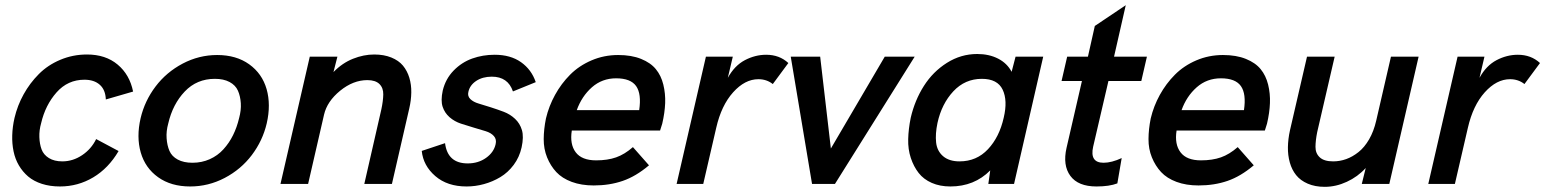

<svg xmlns="http://www.w3.org/2000/svg" viewBox="-20 -705 5923 736"><path d="M210 9.8Q171.9 9.8 140.6 -0.2Q109.4 -10.3 88.1 -28.3Q66.9 -46.4 52.5 -70.8Q38.1 -95.2 32 -124.8Q25.9 -154.3 26.9 -186.5Q27.8 -218.8 35.6 -252.9Q46.9 -300.8 70.6 -343.5Q94.2 -386.2 128.7 -420.9Q163.1 -455.6 211.2 -475.8Q259.3 -496.1 313.5 -496.1Q384.8 -496.1 430.9 -457.5Q477.1 -418.9 490.2 -354L385.7 -323.7Q384.3 -360.8 362.5 -380.1Q340.8 -399.4 303.7 -399.4Q239.7 -399.4 196.8 -350.8Q153.8 -302.2 137.7 -232.9Q129.9 -205.6 130.9 -179.2Q131.8 -152.8 139.4 -132.3Q147 -111.8 167.5 -99.1Q188 -86.4 218.8 -86.4Q259.3 -86.4 294.7 -110.1Q330.1 -133.8 348.6 -171.9L434.6 -126Q396 -60.1 337.4 -25.1Q278.8 9.8 210 9.8Z M709 9.8Q635.7 9.8 586.2 -25.6Q536.6 -61 519.5 -120.6Q502.4 -180.2 519 -252Q534.7 -318.4 576.2 -373.3Q617.7 -428.2 680.2 -461.2Q742.7 -494.1 812.5 -494.1Q885.7 -494.1 935.3 -458.5Q984.9 -422.9 1002 -363.3Q1019 -303.7 1002.4 -231.9Q986.8 -165.5 945.3 -110.6Q903.8 -55.7 841.3 -22.9Q778.8 9.8 709 9.8ZM717.8 -81.1Q753.4 -81.1 783.9 -94.7Q814.5 -108.4 836.4 -132.6Q858.4 -156.7 873.3 -186.8Q888.2 -216.8 896.5 -252Q904.8 -282.2 903.1 -309.3Q901.4 -336.4 892.1 -357.4Q882.8 -378.4 860.1 -390.6Q837.4 -402.8 803.7 -402.8Q734.4 -402.8 688.2 -354.2Q642.1 -305.7 625 -231.9Q616.7 -202.1 618.7 -174.8Q620.6 -147.5 629.6 -126.5Q638.7 -105.5 661.4 -93.3Q684.1 -81.1 717.8 -81.1Z M1055.2 0 1167.5 -487.8H1273.4L1258.3 -428.7Q1292 -463.4 1333 -479.7Q1374 -496.1 1414.6 -496.1Q1451.7 -496.1 1480 -484.6Q1508.3 -473.1 1524.7 -453.4Q1541 -433.6 1549.1 -407Q1557.1 -380.4 1556.6 -350.6Q1556.2 -320.8 1548.8 -289.1L1482.4 0H1376.5L1441.9 -286.1Q1448.7 -317.9 1449.2 -342.8Q1449.7 -367.7 1434.6 -382.8Q1419.4 -397.9 1388.2 -397.9Q1334 -397.9 1283.9 -357.2Q1233.9 -316.4 1222.2 -265.6L1161.1 0Z M1768.6 9.8Q1694.8 9.8 1648.7 -30Q1602.5 -69.8 1596.7 -126.5L1686 -156.2Q1695.8 -78.6 1772.9 -78.6Q1813.5 -78.6 1843.3 -99.9Q1873 -121.1 1879.9 -152.3Q1884.3 -170.9 1873.3 -183.3Q1862.3 -195.8 1841.8 -202.1Q1821.3 -208.5 1796.1 -215.8Q1771 -223.1 1746.6 -231.2Q1722.2 -239.3 1703.4 -255.6Q1684.6 -272 1676.8 -295.7Q1668.9 -319.3 1677.2 -357.9Q1688 -402.8 1719 -434.6Q1750 -466.3 1790.3 -480.7Q1830.6 -495.1 1876 -495.1Q1937 -495.1 1977.3 -466.6Q2017.6 -438 2033.7 -390.1L1946.3 -354.5Q1927.2 -411.1 1865.2 -411.1Q1830.1 -411.1 1805.4 -394.8Q1780.8 -378.4 1775.4 -352.5Q1771.5 -336.4 1783 -325.2Q1794.4 -314 1815.2 -307.9Q1835.9 -301.8 1861.3 -293.7Q1886.7 -285.6 1911.1 -276.4Q1935.5 -267.1 1954.3 -249.5Q1973.1 -231.9 1980.7 -206.3Q1988.3 -180.7 1979.5 -140.1Q1971.2 -102.5 1949.2 -73Q1927.2 -43.5 1897.7 -25.9Q1868.2 -8.3 1835.2 0.7Q1802.2 9.8 1768.6 9.8Z M2255.9 5.9Q2208.5 5.9 2171.6 -7.8Q2134.8 -21.5 2112.5 -45.4Q2090.3 -69.3 2077.1 -101.8Q2064 -134.3 2064.2 -172.1Q2064.5 -210 2072.8 -251Q2084 -298.3 2107.7 -341.3Q2131.3 -384.3 2165.5 -418.7Q2199.7 -453.1 2247.6 -473.6Q2295.4 -494.1 2349.6 -494.1Q2400.9 -494.1 2437.5 -479.2Q2474.1 -464.4 2494.1 -439.9Q2514.2 -415.5 2522.7 -380.9Q2531.2 -346.2 2529.8 -309.6Q2528.3 -272.9 2518.6 -231L2510.3 -204.6H2171.9Q2163.6 -151.9 2187 -121.1Q2210.4 -90.3 2265.1 -90.3Q2309.1 -90.3 2341.8 -101.8Q2374.5 -113.3 2406.2 -141.1L2467.8 -71.3Q2417.5 -28.8 2366.9 -11.5Q2316.4 5.9 2255.9 5.9ZM2190.9 -282.7H2430.2Q2439.5 -345.2 2418.5 -375Q2397.5 -404.8 2341.8 -404.8Q2288.1 -404.8 2249 -370.4Q2210 -335.9 2190.9 -282.7Z M2573.7 0 2686 -487.8H2789.1L2770 -406.7Q2795.9 -453.6 2835.4 -474.4Q2875 -495.1 2917 -495.1Q2967.8 -495.1 3002 -463.4L2942.4 -382.8Q2918.9 -401.4 2887.2 -401.4Q2835.4 -401.4 2790.3 -351.1Q2745.1 -300.8 2725.6 -215.3L2675.8 0Z M3092.8 0 3011.2 -487.8H3124L3165 -135.7L3371.6 -487.8H3486.3L3180.7 0Z M3873 -487.8H3979L3867.2 0H3768.6L3775.9 -51.8Q3714.8 9.8 3623 9.8Q3583 9.8 3551.8 -3.9Q3520.5 -17.6 3501.5 -42Q3482.4 -66.4 3471.4 -99.6Q3460.4 -132.8 3461.4 -171.9Q3462.4 -210.9 3471.2 -253.9Q3486.8 -320.8 3521.5 -375.5Q3556.2 -430.2 3609.9 -464.1Q3663.6 -498 3726.1 -498Q3771.5 -498 3806.2 -480.2Q3840.8 -462.4 3857.9 -429.7ZM3827.6 -253.9Q3843.3 -319.8 3823.5 -361.3Q3803.7 -402.8 3743.7 -402.8Q3679.2 -402.8 3634.5 -355Q3589.8 -307.1 3573.7 -233.9Q3564.9 -191.9 3568.4 -159.2Q3571.8 -126.5 3595 -106.4Q3618.2 -86.4 3658.2 -86.4Q3723.6 -86.4 3767.3 -133.1Q3811 -179.7 3827.6 -253.9Z M4183.1 9.8Q4112.8 9.8 4083 -30.8Q4053.2 -71.3 4068.4 -138.2L4127.4 -394.5H4049.3L4070.8 -487.8H4150.4L4176.8 -605.5L4295.4 -685.1L4250.5 -487.8H4376.5L4355 -394.5H4229L4170.4 -142.6Q4156.7 -81.1 4210.4 -81.1Q4241.2 -81.1 4279.8 -99.1L4263.2 -2Q4232.4 9.8 4183.1 9.8Z M4574.2 5.9Q4526.9 5.9 4490 -7.8Q4453.1 -21.5 4430.9 -45.4Q4408.7 -69.3 4395.5 -101.8Q4382.3 -134.3 4382.6 -172.1Q4382.8 -210 4391.1 -251Q4402.3 -298.3 4426 -341.3Q4449.7 -384.3 4483.9 -418.7Q4518.1 -453.1 4565.9 -473.6Q4613.8 -494.1 4668 -494.1Q4719.2 -494.1 4755.9 -479.2Q4792.5 -464.4 4812.5 -439.9Q4832.5 -415.5 4841.1 -380.9Q4849.6 -346.2 4848.1 -309.6Q4846.7 -272.9 4836.9 -231L4828.6 -204.6H4490.2Q4481.9 -151.9 4505.4 -121.1Q4528.8 -90.3 4583.5 -90.3Q4627.4 -90.3 4660.2 -101.8Q4692.9 -113.3 4724.6 -141.1L4786.1 -71.3Q4735.8 -28.8 4685.3 -11.5Q4634.8 5.9 4574.2 5.9ZM4509.3 -282.7H4748.5Q4757.8 -345.2 4736.8 -375Q4715.8 -404.8 4660.2 -404.8Q4606.4 -404.8 4567.4 -370.4Q4528.3 -335.9 4509.3 -282.7Z M5058.1 11.2Q5021 11.2 4992.9 -1Q4964.8 -13.2 4948.5 -33.7Q4932.1 -54.2 4924.3 -82Q4916.5 -109.9 4917 -140.9Q4917.5 -171.9 4924.8 -205.1L4990.2 -487.8H5096.2L5029.3 -198.7Q5022.9 -167 5022.7 -142.1Q5022.5 -117.2 5039.1 -101.8Q5055.7 -86.4 5090.3 -86.4Q5116.2 -86.4 5140.6 -95.2Q5165 -104 5187.7 -122.1Q5210.4 -140.1 5228.3 -170.9Q5246.1 -201.7 5255.4 -242.2L5312 -487.8H5418L5305.7 0H5200.2L5215.3 -61Q5184.6 -27.3 5142.8 -8.1Q5101.1 11.2 5058.1 11.2Z M5455.1 0 5567.4 -487.8H5670.4L5651.4 -406.7Q5677.2 -453.6 5716.8 -474.4Q5756.3 -495.1 5798.3 -495.1Q5849.1 -495.1 5883.3 -463.4L5823.7 -382.8Q5800.3 -401.4 5768.6 -401.4Q5716.8 -401.4 5671.6 -351.1Q5626.5 -300.8 5606.9 -215.3L5557.1 0Z"/></svg>

Font: HK Grotesk SemiBold Italic
Style: Regular
Weight: 600
Italic angle: -13°
Designer: Alfredo Marco Pradil and Stefan Peev
Foundry: Hanken Design Co.
Version: Version 1.000;PS 001.000;hotconv 1.0.88;makeotf.lib2.5.64775